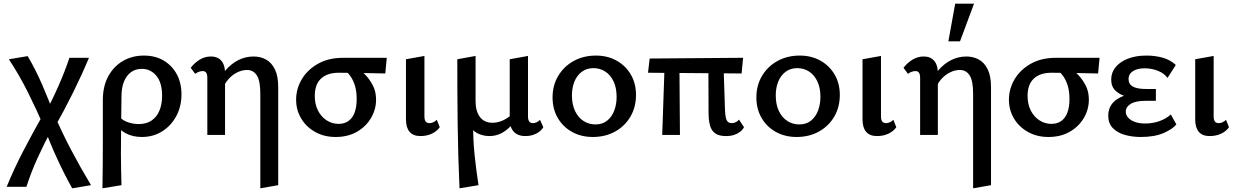

<svg xmlns="http://www.w3.org/2000/svg" viewBox="-20 -731 6704 1040"><path d="M371 289Q326 208 288 125Q250 42 220 -40Q179 -135 132 -229.5Q85 -324 28 -410L130 -427Q174 -352 209 -271Q244 -190 272 -114Q316 -13 364.5 79.5Q413 172 473 272ZM16 281Q56 183 106 87Q156 -9 212 -108L263 -35Q220 45 184.5 122.5Q149 200 123 281ZM274 -38 222 -113Q263 -189 297 -266Q331 -343 356 -418H462Q423 -325 375.5 -229Q328 -133 274 -38Z M535 289Q536 227 536.5 165.5Q537 104 537 44Q537 -16 537 -74.5Q537 -133 537 -189Q537 -263 566 -317Q595 -371 645.5 -400.5Q696 -430 759 -430Q821 -430 866.5 -403Q912 -376 937.5 -329Q963 -282 963 -220Q963 -155 935 -102.5Q907 -50 858.5 -19.5Q810 11 748 11Q698 11 659.5 -10Q621 -31 604 -66L629 -97Q645 -78 674 -68.5Q703 -59 731 -59Q773 -59 801 -78Q829 -97 843.5 -131.5Q858 -166 858 -212Q858 -283 827 -320.5Q796 -358 748 -358Q714 -358 689.5 -340Q665 -322 651.5 -289Q638 -256 638 -208Q637 -137 636.5 -81Q636 -25 635.5 21Q635 67 635 108Q635 149 636 188.5Q637 228 638 272Z M1390 289V-224Q1390 -294 1371 -323Q1352 -352 1318 -352Q1292 -352 1265 -339Q1238 -326 1215.5 -300Q1193 -274 1180 -234L1140 -251Q1167 -309 1199.5 -347.5Q1232 -386 1271 -405.5Q1310 -425 1354 -425Q1391 -425 1421 -408.5Q1451 -392 1469 -355.5Q1487 -319 1487 -259V272ZM1103 0V-310Q1103 -319 1101 -327.5Q1099 -336 1093.5 -341Q1088 -346 1079 -346Q1067 -346 1056.5 -342Q1046 -338 1037 -331L1013 -364Q1034 -391 1062 -408Q1090 -425 1122 -425Q1149 -425 1166 -413.5Q1183 -402 1191 -382Q1199 -362 1199 -334V0Z M1798 11Q1736 11 1687.5 -16Q1639 -43 1611.5 -89Q1584 -135 1584 -191Q1584 -250 1614.5 -301.5Q1645 -353 1702 -385.5Q1759 -418 1840 -418H2075L2067 -333Q2005 -334 1945.5 -335.5Q1886 -337 1816 -337Q1752 -337 1718.5 -305Q1685 -273 1685 -212Q1685 -166 1702.5 -132Q1720 -98 1749.5 -79Q1779 -60 1814 -60Q1846 -60 1868 -76Q1890 -92 1901 -122Q1912 -152 1912 -194Q1912 -235 1903 -265.5Q1894 -296 1878 -318.5Q1862 -341 1840 -357L1915 -366Q1937 -349 1960.5 -324Q1984 -299 2000.5 -266.5Q2017 -234 2017 -191Q2017 -138 1989.5 -91.5Q1962 -45 1913 -17Q1864 11 1798 11Z M2257 6Q2218 6 2198.5 -17Q2179 -40 2179 -84V-410L2279 -428V-100Q2279 -82 2285.5 -73Q2292 -64 2307 -64Q2317 -64 2327.5 -69Q2338 -74 2346 -82L2362 -42Q2348 -21 2320.5 -7.5Q2293 6 2257 6Z M2469 289Q2461 114 2459 -60.5Q2457 -235 2457 -410L2556 -428V-183Q2556 -129 2579.5 -97.5Q2603 -66 2648 -66Q2671 -66 2695 -75Q2719 -84 2740.5 -101Q2762 -118 2775 -145L2799 -124Q2778 -83 2751.5 -53.5Q2725 -24 2695 -9Q2665 6 2631 6Q2602 6 2575 -5Q2548 -16 2531 -39L2543 -58Q2542 23 2550.5 106Q2559 189 2572 272ZM2826 6Q2798 6 2779.5 -4.5Q2761 -15 2751 -35Q2741 -55 2741 -84V-410L2840 -428V-100Q2840 -82 2846.5 -73Q2853 -64 2867 -64Q2877 -64 2887.5 -69Q2898 -74 2905 -82L2923 -42Q2911 -21 2885 -7.5Q2859 6 2826 6Z M3191 11Q3128 11 3078.5 -16.5Q3029 -44 3001 -92.5Q2973 -141 2973 -203Q2973 -269 3004 -320.5Q3035 -372 3088 -401Q3141 -430 3208 -430Q3271 -430 3320 -402.5Q3369 -375 3397 -327Q3425 -279 3425 -217Q3425 -151 3395 -99.5Q3365 -48 3312 -18.5Q3259 11 3191 11ZM3205 -57Q3244 -57 3269.5 -78Q3295 -99 3307.5 -133Q3320 -167 3320 -206Q3320 -255 3303.5 -290Q3287 -325 3258.5 -343.5Q3230 -362 3194 -362Q3157 -362 3130.5 -341.5Q3104 -321 3091 -288Q3078 -255 3078 -214Q3078 -165 3095 -129.5Q3112 -94 3141 -75.5Q3170 -57 3205 -57Z M3567 0 3581 -410H3660L3663 0ZM3490 -337 3499 -414 4005 -418 3997 -333ZM3818 -121 3817 -410H3898L3907 -137Q3908 -108 3912 -92Q3916 -76 3924 -70Q3932 -64 3944 -64Q3954 -64 3965 -69Q3976 -74 3983 -83L4010 -42Q4002 -27 3988 -16.5Q3974 -6 3955.5 0Q3937 6 3912 6Q3874 6 3853.5 -9Q3833 -24 3825.5 -52.5Q3818 -81 3818 -121Z M4295 11Q4232 11 4182.5 -16.5Q4133 -44 4105 -92.5Q4077 -141 4077 -203Q4077 -269 4108 -320.5Q4139 -372 4192 -401Q4245 -430 4312 -430Q4375 -430 4424 -402.5Q4473 -375 4501 -327Q4529 -279 4529 -217Q4529 -151 4499 -99.5Q4469 -48 4416 -18.5Q4363 11 4295 11ZM4309 -57Q4348 -57 4373.5 -78Q4399 -99 4411.5 -133Q4424 -167 4424 -206Q4424 -255 4407.5 -290Q4391 -325 4362.5 -343.5Q4334 -362 4298 -362Q4261 -362 4234.5 -341.5Q4208 -321 4195 -288Q4182 -255 4182 -214Q4182 -165 4199 -129.5Q4216 -94 4245 -75.5Q4274 -57 4309 -57Z M4730 6Q4691 6 4671.5 -17Q4652 -40 4652 -84V-410L4752 -428V-100Q4752 -82 4758.5 -73Q4765 -64 4780 -64Q4790 -64 4800.5 -69Q4811 -74 4819 -82L4835 -42Q4821 -21 4793.5 -7.5Q4766 6 4730 6Z M5251 289V-224Q5251 -294 5232 -323Q5213 -352 5179 -352Q5153 -352 5126 -339Q5099 -326 5076.5 -300Q5054 -274 5041 -234L5001 -251Q5028 -309 5060.5 -347.5Q5093 -386 5132 -405.5Q5171 -425 5215 -425Q5252 -425 5282 -408.5Q5312 -392 5330 -355.5Q5348 -319 5348 -259V272ZM4964 0V-310Q4964 -319 4962 -327.5Q4960 -336 4954.5 -341Q4949 -346 4940 -346Q4928 -346 4917.5 -342Q4907 -338 4898 -331L4874 -364Q4895 -391 4923 -408Q4951 -425 4983 -425Q5010 -425 5027 -413.5Q5044 -402 5052 -382Q5060 -362 5060 -334V0ZM5117 -507 5154 -711H5256L5180 -507Z M5659 11Q5597 11 5548.5 -16Q5500 -43 5472.5 -89Q5445 -135 5445 -191Q5445 -250 5475.5 -301.5Q5506 -353 5563 -385.5Q5620 -418 5701 -418H5936L5928 -333Q5866 -334 5806.5 -335.5Q5747 -337 5677 -337Q5613 -337 5579.5 -305Q5546 -273 5546 -212Q5546 -166 5563.5 -132Q5581 -98 5610.5 -79Q5640 -60 5675 -60Q5707 -60 5729 -76Q5751 -92 5762 -122Q5773 -152 5773 -194Q5773 -235 5764 -265.5Q5755 -296 5739 -318.5Q5723 -341 5701 -357L5776 -366Q5798 -349 5821.5 -324Q5845 -299 5861.5 -266.5Q5878 -234 5878 -191Q5878 -138 5850.5 -91.5Q5823 -45 5774 -17Q5725 11 5659 11Z M6159 11Q6113 11 6072.5 -0.5Q6032 -12 6007.5 -37.5Q5983 -63 5983 -104Q5983 -164 6034.5 -196Q6086 -228 6175 -228V-196Q6127 -196 6087.5 -206Q6048 -216 6023.5 -238.5Q5999 -261 5999 -300Q5999 -338 6022.5 -367Q6046 -396 6089 -413Q6132 -430 6190 -430Q6237 -430 6278 -418.5Q6319 -407 6349 -379L6304 -309Q6286 -334 6252 -347.5Q6218 -361 6180 -361Q6154 -361 6134.5 -354Q6115 -347 6104 -334.5Q6093 -322 6093 -302Q6093 -275 6116.5 -262Q6140 -249 6187 -249H6241V-185H6187Q6132 -185 6105 -168.5Q6078 -152 6078 -126Q6078 -108 6091 -93.5Q6104 -79 6127.5 -70.5Q6151 -62 6183 -62Q6224 -62 6260.5 -75Q6297 -88 6322 -111L6352 -57Q6332 -32 6283 -10.5Q6234 11 6159 11Z M6532 6Q6493 6 6473.5 -17Q6454 -40 6454 -84V-410L6554 -428V-100Q6554 -82 6560.5 -73Q6567 -64 6582 -64Q6592 -64 6602.5 -69Q6613 -74 6621 -82L6637 -42Q6623 -21 6595.5 -7.5Q6568 6 6532 6Z"/></svg>

Font: Ysabeau SemiBold
Style: Regular
Weight: 600
Designer: Christian Thalmann (Catharsis Fonts)
Version: Version 2.000;gftools[0.9.27.dev2+g8671c4b]